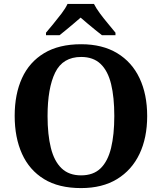

<svg xmlns="http://www.w3.org/2000/svg" viewBox="-20 -951 827 981"><path d="M394.1 10Q280 10 205 -36Q130 -82 92.5 -165Q55 -248 55 -359Q55 -470 92.5 -552Q130 -634 205.6 -679.5Q281.1 -725 394.7 -725Q503 -725 578.5 -679.5Q654 -634 693 -551.5Q732 -469 732 -358Q732 -247 692.7 -164.5Q653.4 -82 578.1 -36Q502.8 10 394.1 10ZM394.2 -55Q457 -55 494 -91Q531 -127 547.5 -195Q564 -263 564 -358.4Q564 -453.8 547.7 -521.2Q531.3 -588.7 494.1 -624.3Q456.8 -660 394.8 -660Q301 -660 262 -580.5Q223 -501 223 -358Q223 -263 240 -195Q257 -127 294.7 -91Q332.3 -55 394.2 -55ZM215 -784Q231 -803 252.5 -829Q274 -855 294.5 -882Q315 -909 325 -931H460Q471 -909 491 -882Q511 -855 533 -829Q555 -803 570 -784V-771H501Q487 -782 467 -798Q447 -814 427 -831Q407 -848 392 -861Q377 -848 357 -831Q337 -814 317.5 -798Q298 -782 284 -771H215Z"/></svg>

Font: Noto Serif Thai
Style: Regular
Weight: 400
Designer: Monotype Design Team
Foundry: Monotype Imaging Inc.
Version: Version 2.001